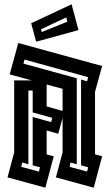

<svg xmlns="http://www.w3.org/2000/svg" viewBox="-20 -874 510 893"><path d="M15 -49 46 -165V-500H128L25 -528L65 -674L455 -567L422 -447V-156L455 -147L416 -1L240 -49L271 -165V-326L251 -252L197 -267V-156L230 -147L191 -1ZM89 -578 337 -510V-110L308 -118L304 -98L385 -76L390 -96L357 -105V-504L385 -496L390 -515L94 -597ZM197 -379 271 -358V-461L197 -481ZM132 -351V-453H112V-110L83 -118L79 -98L161 -76L166 -96L132 -105V-330L218 -306L223 -326ZM148 -680 125 -766 313 -854 345 -734ZM171 -738 174 -725 293 -773 288 -793Z"/></svg>

Font: Blaka Hollow
Style: Regular
Weight: 400
Designer: Mohamed Gaber
Foundry: Kief Type Foundry
Version: Version 1.003; ttfautohint (v1.8.4.7-5d5b)